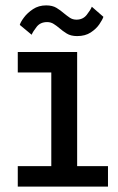

<svg xmlns="http://www.w3.org/2000/svg" viewBox="-20 -693 440 713"><path d="M46 0V-76H170.5V-424H46V-500H266.5V-76H381V0ZM266.5 -559Q243 -559 227.8 -568.5Q212.5 -578 200.5 -588.5Q190 -597.5 179.2 -604.2Q168.5 -611 155 -611Q130 -611 116.2 -593.5Q102.5 -576 97.5 -564L53.5 -600.5Q56 -610.5 68.8 -627.8Q81.5 -645 102.5 -659Q123.5 -673 151.5 -673Q174.5 -673 189.8 -663.8Q205 -654.5 217.5 -643.5Q228.5 -634.5 239.2 -627.2Q250 -620 264 -620Q288 -620 302 -637.8Q316 -655.5 321 -668L364 -630.5Q360.5 -620 349 -603Q337.5 -586 317 -572.5Q296.5 -559 266.5 -559Z"/></svg>

Font: Trispace SemiCondensed
Style: Regular
Weight: 400
Width: 4
Designer: Tyler Finck
Foundry: Etcetera Type Company
Version: Version 1.210; ttfautohint (v1.8.3)